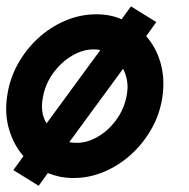

<svg xmlns="http://www.w3.org/2000/svg" viewBox="-28 -560 608 618"><path d="M96.5 38 15 -12.5 47.5 -57.5Q16 -93.5 1.2 -143.5Q-13.5 -193.5 -5 -250Q2.5 -305 28.8 -352.8Q55 -400.5 94.5 -436.8Q134 -473 182.2 -493.5Q230.5 -514 282 -514Q327.5 -514 363.5 -498L393.5 -539.5L475 -489L442.5 -443.5Q474.5 -407.5 488.8 -357.5Q503 -307.5 495 -250Q487.5 -195.5 461.2 -148Q435 -100.5 395.5 -64.2Q356 -28 308 -7.5Q260 13 208 13Q185.5 13 165 8.8Q144.5 4.5 126 -3ZM122 -163 295 -399Q255 -406.5 215.2 -386.8Q175.5 -367 146.2 -328.8Q117 -290.5 109.5 -243Q101 -196.5 122 -163ZM195 -102.5Q236 -94.5 275.8 -114Q315.5 -133.5 344.2 -171.5Q373 -209.5 380.5 -257Q384.5 -280.5 380.8 -301.2Q377 -322 368 -338.5Z"/></svg>

Font: Urbanist
Style: Bold Italic
Weight: 700
Italic angle: -8°
Designer: Corey Hu
Foundry: Corey Hu
Version: Version 1.330; ttfautohint (v1.8.4.7-5d5b)